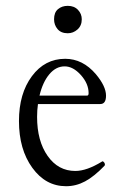

<svg xmlns="http://www.w3.org/2000/svg" viewBox="-20 -626 419 657"><path d="M211.9 -512.2Q189 -512.2 177 -526.4Q165 -540.5 165 -560.1Q165 -583.5 178.5 -594.7Q191.9 -606 211.9 -606Q233.9 -606 246.8 -592.3Q259.8 -578.6 259.8 -560.1Q259.8 -538.1 245.1 -525.1Q230.5 -512.2 211.9 -512.2ZM206.1 11.2Q136.2 11.2 90.6 -51.8Q44.9 -114.7 44.9 -211.9Q44.9 -305.7 89.1 -365.2Q133.3 -424.8 203.1 -424.8Q263.2 -424.8 308.1 -372.1Q342.8 -330.6 342.8 -298.8Q342.8 -270 323.2 -270H109.9Q106.9 -249 106.9 -226.1Q106.9 -143.6 143.1 -92.3Q179.2 -41 237.8 -41Q276.9 -41 329.1 -73.2Q331.1 -75.2 334.2 -72.5Q337.4 -69.8 338.6 -65.9Q339.8 -62 337.9 -59.1Q302.2 -22 271.2 -5.4Q240.2 11.2 206.1 11.2ZM201.2 -398.9Q171.4 -398.9 148.7 -371.8Q126 -344.7 115.2 -298.8H277.8Q283.2 -298.8 283.2 -307.1Q283.2 -339.8 256.6 -369.4Q230 -398.9 201.2 -398.9Z"/></svg>

Font: Junicode SmCond Light
Style: Regular
Weight: 300
Width: 4
Designer: Peter S. Baker
Version: Version 2.206